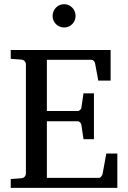

<svg xmlns="http://www.w3.org/2000/svg" viewBox="-20 -914 623 934"><path d="M32.2 0V-43L84 -46.9Q94.7 -47.9 100.3 -54.7Q106 -61.5 106 -68.8V-602.1Q106 -609.4 100.3 -616.2Q94.7 -623 84 -624L32.2 -627.9V-670.9H518.1V-522H458L442.9 -604Q441.9 -611.3 436.8 -617.2Q431.6 -623 424.8 -623H208V-374H357.9Q364.7 -374 370.4 -379.9Q376 -385.7 376 -391.1L386.2 -460H437V-236.8H386.2L376 -306.2Q376 -311.5 370.1 -317.9Q364.3 -324.2 357.9 -324.2H208V-48.8H460.9Q467.3 -48.8 472.7 -55.7Q478 -62.5 479 -67.9L497.1 -167H550.8V0ZM347.7 -836.4Q347.7 -824.7 343.3 -814.5Q338.9 -804.2 331.3 -796.6Q323.7 -789.1 313.7 -784.7Q303.7 -780.3 292 -780.3Q280.3 -780.3 270 -784.7Q259.8 -789.1 252.2 -796.6Q244.6 -804.2 240.2 -814.5Q235.8 -824.7 235.8 -836.4Q235.8 -848.1 240.2 -858.6Q244.6 -869.1 252.2 -877Q259.8 -884.8 270 -889.2Q280.3 -893.6 292 -893.6Q303.7 -893.6 313.7 -889.2Q323.7 -884.8 331.3 -877Q338.9 -869.1 343.3 -858.6Q347.7 -848.1 347.7 -836.4Z"/></svg>

Font: Charis SIL Phon
Style: Regular
Weight: 400
Foundry: SIL International
Version: Version 5.000